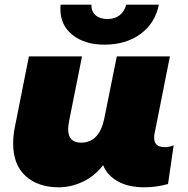

<svg xmlns="http://www.w3.org/2000/svg" viewBox="-20 -787 799 817"><path d="M719 -169 695 -4Q645 10 595 10Q526 10 481 -15.5Q436 -41 419 -84Q382 -37 332 -13.5Q282 10 230 10Q142 10 89 -38Q36 -86 36 -176Q36 -210 43 -245L103 -547H329L274 -272Q270 -248 270 -238Q270 -180 325 -180Q403 -180 424 -284L477 -547H703L637 -215Q636 -210 636 -201Q636 -161 680 -161Q703 -161 719 -169ZM237 -748Q237 -761 238 -767H369Q368 -739 386.5 -722.5Q405 -706 437 -706Q469 -706 489.5 -722.5Q510 -739 517 -767H656Q640 -688 578 -642.5Q516 -597 424 -597Q341 -597 289 -638Q237 -679 237 -748Z"/></svg>

Font: Montserrat Alternates Black
Style: Italic
Weight: 900
Italic angle: -11.3°
Designer: Julieta Ulanovsky
Foundry: Julieta Ulanovsky
Version: Version 7.200